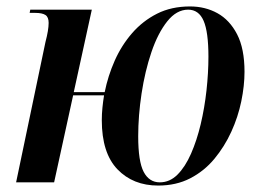

<svg xmlns="http://www.w3.org/2000/svg" viewBox="-20 -566 807 596"><path d="M471 10Q393 10 344.5 -40.5Q296 -91 296 -193Q296 -212 298 -232Q300 -252 303 -270H207L148 0H30L121 -435Q126 -454 128.5 -469Q131 -484 131 -495Q131 -513 121 -519.5Q111 -526 89 -526H72L74 -536H265L209 -280H305Q315 -330 336 -377.5Q357 -425 390 -463Q423 -501 467.5 -523.5Q512 -546 570 -546Q617 -546 655 -525Q693 -504 716 -459.5Q739 -415 739 -343Q739 -300 729 -251.5Q719 -203 698 -157Q677 -111 645.5 -73Q614 -35 570.5 -12.5Q527 10 471 10ZM476 0Q507 0 531 -24Q555 -48 573 -89Q591 -130 603 -180.5Q615 -231 621 -285.5Q627 -340 627 -390Q627 -467 612 -501.5Q597 -536 564 -536Q528 -536 499 -499.5Q470 -463 450 -404Q430 -345 419.5 -276Q409 -207 409 -143Q409 -65 426 -32.5Q443 0 476 0Z"/></svg>

Font: Noto Serif Display Condensed SemiBold
Style: Italic
Weight: 600
Width: 3
Italic angle: -12°
Designer: Monotype Design Team
Foundry: Monotype Imaging Inc.
Version: Version 2.009